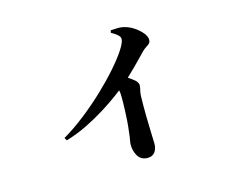

<svg xmlns="http://www.w3.org/2000/svg" viewBox="-91 -734 1183 935"><g transform="rotate(-15 500.0 -266.5)"><path d="M529.9 -577.1 532.9 -589Q549.3 -590.1 568.2 -590.6Q587.1 -591.1 606.4 -585.3Q629.2 -578.9 651.2 -563.5Q673.2 -548.1 687.5 -530.3Q701.7 -512.4 701.7 -497.3Q701.7 -485.2 696 -479Q690.3 -472.8 681.1 -467.5Q671.9 -462.1 660.9 -451.8Q636.2 -426.6 598.3 -387.8Q560.4 -349.1 514.2 -310.3Q497.7 -296.3 465.7 -272.5Q433.7 -248.8 390.3 -221.6Q347 -194.4 295.4 -168.9Q243.8 -143.5 187.9 -126.6L179.5 -140.5Q234.1 -172.4 289.8 -216.1Q345.6 -259.7 396.6 -307.9Q447.5 -356.2 487.2 -401.3Q526.8 -446.3 550 -481.9Q573.1 -517.4 573.1 -535.4Q573.1 -546.7 558.5 -558.4Q543.9 -570.1 529.9 -577.1ZM479 -332.1 521.5 -367.4Q552.1 -345.6 576 -328.5Q599.9 -311.4 599.9 -294.8Q599.9 -284.2 596.6 -272.5Q593.2 -260.9 592.2 -243.2Q590.9 -193.8 591.5 -144.8Q592.1 -95.8 593.8 -57.4Q595.6 -19 595.6 -0.4Q595.6 24.3 583.3 41.1Q571 58 546.8 58Q513.8 58 498.1 32.6Q482.4 7.2 482.4 -24.6Q482.4 -35.4 485.3 -49.5Q488.2 -63.7 489.9 -82Q494.1 -113.1 496 -141.5Q497.8 -169.8 498.8 -194.1Q499.8 -218.5 500 -237.6Q500.1 -256.7 499.8 -269.7Q499.6 -288.8 494.1 -302.7Q488.6 -316.6 479 -332.1Z"/></g></svg>

Font: Noto Serif TC
Style: Regular
Weight: 200
Designer: Ryoko NISHIZUKA 西塚涼子 (kana & ideographs); Frank Grießhammer (Latin, Greek & Cyrillic); Wenlong ZHANG 张文龙 (bopomofo); San
Foundry: Adobe
Version: Version 2.001;hotconv 1.1.0;makeotfexe 2.6.0